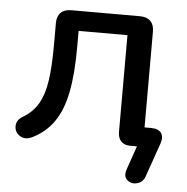

<svg xmlns="http://www.w3.org/2000/svg" viewBox="-48 -534 703 720"><g transform="rotate(5 303.5 -174.0)"><path d="M450.6 89 495.6 -41.2 500.5 0H456.3Q433.7 0 421.7 -12.6Q409.6 -25.2 409.6 -48.3V-412.3H225.7V-351.9Q225.7 -249 211.8 -180Q198 -111 166.9 -67.1Q135.9 -23.1 84.7 1.1Q59.3 12.1 40.2 -0.8Q21.1 -13.7 21.4 -36.6Q21.7 -59.5 45.6 -73.3Q81.7 -94.2 102.1 -129Q122.5 -163.7 130.4 -217.2Q138.3 -270.7 138.3 -354.8V-433.9Q138.3 -459.7 152.1 -473.4Q165.8 -487.1 191.5 -487.1H450.4Q476.2 -487.1 489.9 -473.4Q503.6 -459.7 503.6 -433.9V-59.3L489 -73.3H528.2Q555.3 -73.3 566.1 -58.8Q577 -44.3 568.6 -18.8L523.8 109.3Q516.1 132 493.8 137.6Q471.5 143.3 456.4 129.2Q441.2 115.1 450.6 89Z"/></g></svg>

Font: SN Pro Thin
Style: Regular
Weight: 200
Designer: Tobias Whetton
Foundry: Supernotes
Version: Version 1.003;Glyphs 3.3 (3324)